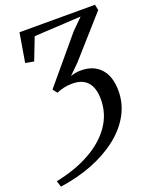

<svg xmlns="http://www.w3.org/2000/svg" viewBox="-166 -837 898 1111"><g transform="rotate(-20 282.5 -282.0)"><path d="M13 178.5 1 141Q122.5 116.5 213 66Q303.5 15.5 353.2 -56.5Q403 -128.5 403 -217.5Q403 -287.5 371.5 -323.5Q340 -359.5 277 -359.5Q250 -359.5 224.5 -353.8Q199 -348 180 -339L159 -366L390.5 -642L456.5 -707.5L168 -691.5L115 -555L63 -564.5L93 -743H558L565 -708L347 -462.5L286.5 -403Q300.5 -408 316.2 -411Q332 -414 351 -414Q427 -414 471 -366.8Q515 -319.5 515.5 -230Q515.5 -150 477.5 -82Q439.5 -14 371.2 39Q303 92 211.5 127.8Q120 163.5 13 178.5Z"/></g></svg>

Font: Merriweather 72pt
Style: Italic
Weight: 400
Italic angle: -7.8°
Version: Version 2.101